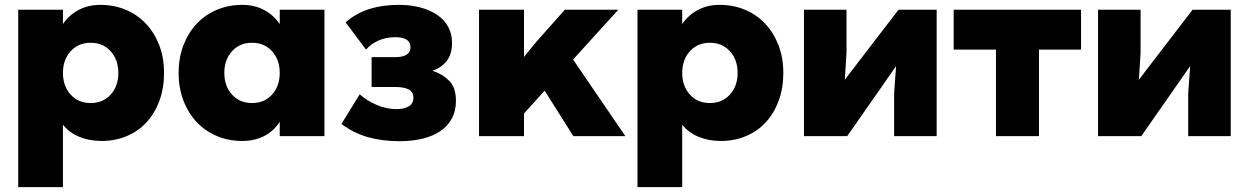

<svg xmlns="http://www.w3.org/2000/svg" viewBox="-20 -510 5139 790"><path d="M655 -210Q655 -147 636 -95.5Q617 -44 583 -7Q549 30 501.5 50Q454 70 398 70Q348 70 306.5 53Q265 36 239 3V260H55V-470H239V-411Q264 -448 303.5 -469Q343 -490 393 -490Q449 -490 497 -470Q545 -450 580 -413Q615 -376 635 -324.5Q655 -273 655 -210ZM467 -210Q467 -264 435.5 -299Q404 -334 353 -334Q302 -334 270.5 -299Q239 -264 239 -210Q239 -156 270.5 -121Q302 -86 353 -86Q404 -86 435.5 -121Q467 -156 467 -210Z M715 -210Q715 -273 735 -324.5Q755 -376 790 -413Q825 -450 873 -470Q921 -490 977 -490Q1027 -490 1066.5 -469Q1106 -448 1131 -411V-470H1315V50H1131V-9Q1106 30 1066.5 50Q1027 70 977 70Q921 70 873 50Q825 30 790 -7Q755 -44 735 -95.5Q715 -147 715 -210ZM903 -210Q903 -156 934.5 -121Q966 -86 1017 -86Q1068 -86 1099.5 -121Q1131 -156 1131 -210Q1131 -264 1099.5 -299Q1068 -334 1017 -334Q966 -334 934.5 -299Q903 -264 903 -210Z M1460 -122Q1489 -96 1529.5 -78.5Q1570 -61 1611 -61Q1643 -61 1662 -72.5Q1681 -84 1681 -108Q1681 -132 1661.5 -142Q1642 -152 1607 -152H1509V-275H1607Q1669 -275 1669 -316Q1669 -357 1606 -357Q1568 -357 1537 -343Q1506 -329 1486 -306L1402 -418Q1483 -490 1621 -490Q1670 -490 1710.5 -479Q1751 -468 1780 -448Q1809 -428 1824.5 -399Q1840 -370 1840 -334Q1840 -286 1817 -258Q1794 -230 1759 -219Q1800 -206 1828 -178Q1856 -150 1856 -95Q1856 -54 1839.5 -23Q1823 8 1792.5 29Q1762 50 1719 60.5Q1676 71 1623 71Q1554 71 1494.5 54.5Q1435 38 1385 0Z M2136 -276 2186 -337 2304 -470H2524L2338 -265L2553 50H2339L2221 -137L2136 -43V50H1951V-470H2136Z M3203 -210Q3203 -147 3184 -95.5Q3165 -44 3131 -7Q3097 30 3049.5 50Q3002 70 2946 70Q2896 70 2854.5 53Q2813 36 2787 3V260H2603V-470H2787V-411Q2812 -448 2851.5 -469Q2891 -490 2941 -490Q2997 -490 3045 -470Q3093 -450 3128 -413Q3163 -376 3183 -324.5Q3203 -273 3203 -210ZM3015 -210Q3015 -264 2983.5 -299Q2952 -334 2901 -334Q2850 -334 2818.5 -299Q2787 -264 2787 -210Q2787 -156 2818.5 -121Q2850 -86 2901 -86Q2952 -86 2983.5 -121Q3015 -156 3015 -210Z M3288 -470H3463V-292L3456 -182L3677 -470H3834V50H3659V-127L3667 -238L3466 50H3288Z M4078 50V-306H3904V-470H4428V-306H4255V50Z M4498 -470H4673V-292L4666 -182L4887 -470H5044V50H4869V-127L4877 -238L4676 50H4498Z"/></svg>

Font: OA Gothic ExtraBold
Style: Regular
Weight: 800
Designer: Choi Chi-young, Lee Jaesang, Lee Juhyun, Han Dohee
Foundry: DDUNGSANG CORP.
Version: Version 1.000;Build 20210203